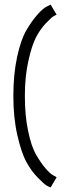

<svg xmlns="http://www.w3.org/2000/svg" viewBox="-20 -792 304 834"><path d="M200 22Q193 20 182.5 14Q172 8 144 -20.5Q116 -49 94.5 -88.5Q73 -128 55.5 -204Q38 -280 38 -375Q38 -470 54.5 -545.5Q71 -621 95 -661.5Q119 -702 143 -729Q167 -756 184 -764L200 -772L226 -728Q220 -726 211 -720.5Q202 -715 178 -689.5Q154 -664 136 -629Q118 -594 103 -526.5Q88 -459 88 -375Q88 -291 102 -223.5Q116 -156 136.5 -120.5Q157 -85 177.5 -61Q198 -37 212 -30L226 -22Z"/></svg>

Font: Beorc Gothic
Style: Regular
Weight: 400
Version: Version 001.001